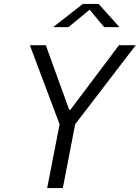

<svg xmlns="http://www.w3.org/2000/svg" viewBox="-20 -961 714 981"><path d="M301 0 364 -326 673.5 -730H588L339.5 -400H333.5L214 -730H132.5L284.5 -326L221 0ZM251.5 -822.5H330L438 -911.5L512 -822.5H590L484 -941H403.5Z"/></svg>

Font: Monaspace Neon Light
Style: Italic
Weight: 300
Italic angle: -11°
Designer: Riley Cran & the Lettermatic Team
Foundry: Lettermatic
Version: Version 1.200 (Monaspace Neon)